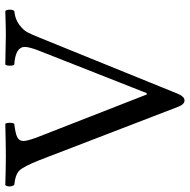

<svg xmlns="http://www.w3.org/2000/svg" viewBox="-16 -670 699 706"><g transform="rotate(-90 333.0 -317.5)"><path d="M448 -614Q444 -618 444 -630Q444 -643 448 -647Q530 -645 557 -645Q585 -645 645 -647Q650 -642 650 -630Q650 -619 645 -614Q615 -611 595 -596Q575 -581 567 -566Q559 -551 547 -521L340 -11Q330 12 316 12Q302 12 293 -11L96 -523Q74 -578 59.5 -594Q45 -610 6 -614Q0 -620 0 -632Q0 -642 5 -647Q71 -645 109 -645Q150 -645 230 -647Q234 -643 234 -630Q234 -618 230 -614Q195 -610 181 -603Q167 -596 167 -580Q167 -568 179 -534L338 -127H343L501 -528Q513 -561 513 -575Q513 -610 448 -614Z"/></g></svg>

Font: Fedorovsk Unicode
Style: Medium
Weight: 500
Designer: Aleksandr Andreev and Nikita Simmons
Version: Version 3.2